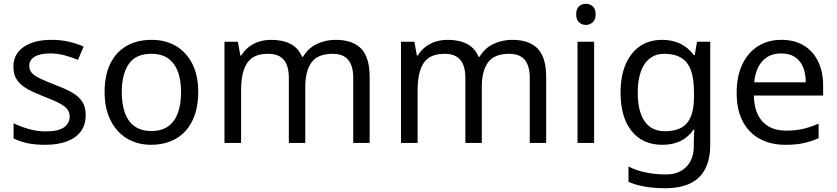

<svg xmlns="http://www.w3.org/2000/svg" viewBox="-20 -757 4431 1017"><path d="M434 -148Q434 -96 408 -61Q382 -26 334 -8Q286 10 220 10Q164 10 123.5 1Q83 -8 52 -24V-104Q84 -88 129.5 -74.5Q175 -61 222 -61Q289 -61 319 -82.5Q349 -104 349 -140Q349 -160 338 -176Q327 -192 298.5 -208Q270 -224 217 -244Q165 -264 128 -284Q91 -304 71 -332Q51 -360 51 -404Q51 -472 106.5 -509Q162 -546 252 -546Q301 -546 343.5 -536.5Q386 -527 423 -510L393 -440Q359 -454 322 -464Q285 -474 246 -474Q192 -474 163.5 -456.5Q135 -439 135 -409Q135 -387 148 -371.5Q161 -356 191.5 -341.5Q222 -327 273 -307Q324 -288 360 -268Q396 -248 415 -219.5Q434 -191 434 -148Z M1030 -269Q1030 -202 1012.5 -150.5Q995 -99 962.5 -63Q930 -27 883.5 -8.5Q837 10 780 10Q727 10 682 -8.5Q637 -27 604 -63Q571 -99 552.5 -150.5Q534 -202 534 -269Q534 -358 564 -419.5Q594 -481 650 -513.5Q706 -546 783 -546Q856 -546 911.5 -513.5Q967 -481 998.5 -419.5Q1030 -358 1030 -269ZM625 -269Q625 -206 641.5 -159.5Q658 -113 693 -88Q728 -63 782 -63Q836 -63 871 -88Q906 -113 922.5 -159.5Q939 -206 939 -269Q939 -333 922 -378Q905 -423 870.5 -447.5Q836 -472 781 -472Q699 -472 662 -418Q625 -364 625 -269Z M1757 -546Q1848 -546 1893 -499.5Q1938 -453 1938 -349V0H1851V-345Q1851 -408 1824.5 -440Q1798 -472 1742 -472Q1664 -472 1630.5 -427Q1597 -382 1597 -296V0H1510V-345Q1510 -387 1498 -415.5Q1486 -444 1462 -458Q1438 -472 1400 -472Q1346 -472 1315 -449.5Q1284 -427 1270.5 -384Q1257 -341 1257 -278V0H1169V-536H1240L1253 -463H1258Q1275 -491 1299.5 -509.5Q1324 -528 1354 -537Q1384 -546 1416 -546Q1478 -546 1519.5 -524Q1561 -502 1580 -456H1585Q1612 -502 1658.5 -524Q1705 -546 1757 -546Z M2692 -546Q2783 -546 2828 -499.5Q2873 -453 2873 -349V0H2786V-345Q2786 -408 2759.5 -440Q2733 -472 2677 -472Q2599 -472 2565.5 -427Q2532 -382 2532 -296V0H2445V-345Q2445 -387 2433 -415.5Q2421 -444 2397 -458Q2373 -472 2335 -472Q2281 -472 2250 -449.5Q2219 -427 2205.5 -384Q2192 -341 2192 -278V0H2104V-536H2175L2188 -463H2193Q2210 -491 2234.5 -509.5Q2259 -528 2289 -537Q2319 -546 2351 -546Q2413 -546 2454.5 -524Q2496 -502 2515 -456H2520Q2547 -502 2593.5 -524Q2640 -546 2692 -546Z M3127 -536V0H3039V-536ZM3084 -737Q3104 -737 3119.5 -723.5Q3135 -710 3135 -681Q3135 -653 3119.5 -639Q3104 -625 3084 -625Q3062 -625 3047 -639Q3032 -653 3032 -681Q3032 -710 3047 -723.5Q3062 -737 3084 -737Z M3487 -546Q3540 -546 3582.5 -526Q3625 -506 3655 -465H3660L3672 -536H3742V9Q3742 85 3716 136.5Q3690 188 3637 214Q3584 240 3502 240Q3444 240 3395.5 231.5Q3347 223 3309 206V125Q3347 145 3398 156Q3449 167 3507 167Q3576 167 3615.5 126.5Q3655 86 3655 16V-5Q3655 -17 3656 -39.5Q3657 -62 3658 -71H3654Q3626 -30 3584.5 -10Q3543 10 3488 10Q3384 10 3325.5 -63Q3267 -136 3267 -267Q3267 -395 3325.5 -470.5Q3384 -546 3487 -546ZM3499 -472Q3454 -472 3422.5 -448Q3391 -424 3374.5 -378Q3358 -332 3358 -266Q3358 -167 3394.5 -114.5Q3431 -62 3501 -62Q3542 -62 3571 -72.5Q3600 -83 3619 -105.5Q3638 -128 3647 -163Q3656 -198 3656 -246V-267Q3656 -340 3639.5 -385Q3623 -430 3588 -451Q3553 -472 3499 -472Z M4119 -546Q4188 -546 4237.5 -516Q4287 -486 4313.5 -431.5Q4340 -377 4340 -304V-251H3973Q3975 -160 4019.5 -112.5Q4064 -65 4144 -65Q4195 -65 4234.5 -74.5Q4274 -84 4316 -102V-25Q4275 -7 4235 1.5Q4195 10 4140 10Q4064 10 4005.5 -21Q3947 -52 3914.5 -113.5Q3882 -175 3882 -264Q3882 -352 3911.5 -415Q3941 -478 3994.5 -512Q4048 -546 4119 -546ZM4118 -474Q4055 -474 4018.5 -433.5Q3982 -393 3975 -321H4248Q4248 -367 4234 -401Q4220 -435 4191.5 -454.5Q4163 -474 4118 -474Z"/></svg>

Font: eng115
Style: Regular
Weight: 400
Designer: Monotype Design Team
Foundry: Monotype Imaging Inc.
Version: Version 2.013